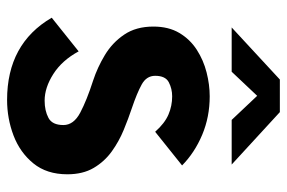

<svg xmlns="http://www.w3.org/2000/svg" viewBox="-154 -645 810 542"><g transform="rotate(90 251.0 -374.0)"><path d="M262 11Q103.5 11 30 -115L125 -191Q150.5 -144 189 -119.5Q227.5 -95 264 -95Q292.5 -95 312.8 -105.8Q333 -116.5 333 -148Q333 -177 298 -195.5Q263 -214 207 -232Q170.5 -244 135.5 -265Q100.5 -286 77.8 -319.5Q55 -353 55 -402Q55 -445 73 -475.2Q91 -505.5 120.5 -524.5Q150 -543.5 184.5 -552.2Q219 -561 252 -561Q310 -561 360.5 -539.8Q411 -518.5 447 -483L352 -407Q328 -434 303.5 -444.5Q279 -455 252 -455Q230.5 -455 212.2 -445.5Q194 -436 194 -407Q194 -382.5 218.5 -369Q243 -355.5 286 -341Q314.5 -331.5 346.8 -318.2Q379 -305 407.5 -284.5Q436 -264 454 -233.5Q472 -203 472 -159Q472 -101 441.2 -63.2Q410.5 -25.5 362.5 -7.2Q314.5 11 262 11ZM57.5 -623 204.5 -759H296.5L444.5 -623H318.5L250.5 -695L182.5 -623Z"/></g></svg>

Font: Junction
Style: Bold
Weight: 700
Designer: Caroline Hadilaksono
Foundry: Caroline Hadilaksono, Tyler Finck, The League of Moveable Type
Version: Version 2.000; ttfautohint (v1.8.3)